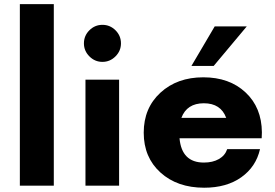

<svg xmlns="http://www.w3.org/2000/svg" viewBox="-20 -876 1296 906"><path d="M73.7 0V-856.4H233.9V0Z M376 -671.4Q376 -707.5 401.9 -733.2Q427.7 -758.8 463.4 -758.8Q499 -758.8 524.9 -733.2Q550.8 -707.5 550.8 -671.4Q550.8 -635.7 524.9 -609.9Q499 -584 463.4 -584Q427.7 -584 401.9 -609.9Q376 -635.7 376 -671.4ZM383.3 0V-500H542V0Z M1144.5 -751.5 988.3 -564.9H883.3L993.2 -751.5ZM1215.8 -251.5 1214.8 -223.6H827.1Q837.4 -108.9 941.9 -108.9Q983.9 -108.9 1012.9 -125.5Q1042 -142.1 1052.2 -172.4H1207Q1188 -88.9 1118.7 -39.6Q1049.3 9.8 943.4 9.8Q816.4 9.8 737.3 -61.8Q658.2 -133.3 658.2 -250Q658.2 -366.2 737.1 -438.7Q815.9 -511.2 939.5 -511.2Q1062.5 -511.2 1138.7 -439.9Q1214.8 -368.7 1215.8 -251.5ZM835.9 -319.8H1047.4Q1022 -388.7 941.9 -388.7Q861.8 -388.7 835.9 -319.8Z"/></svg>

Font: Now Alt
Style: Bold
Weight: 700
Designer: Alfredo Marco Pradil
Foundry: Alfredo Marco Pradil
Version: Version 1.002;PS 001.002;hotconv 1.0.88;makeotf.lib2.5.64775